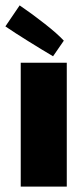

<svg xmlns="http://www.w3.org/2000/svg" viewBox="-33 -693 312 713"><path d="M44 -460H215V0H44ZM164 -484Q125 -507 72 -540Q19 -573 -13 -595L40 -673Q87 -641 134 -604Q181 -567 204 -542Z"/></svg>

Font: Lalezar
Style: Regular
Weight: 400
Designer: Borna Izadpanah
Foundry: Borna Izadpanah
Version: Version 1.003